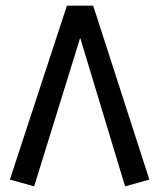

<svg xmlns="http://www.w3.org/2000/svg" viewBox="-20 -646 564 680"><path d="M423 14 264 -512 101 14 15 -10 217 -626H310L509 -10Z"/></svg>

Font: FiraGO
Style: Italic
Weight: 400
Italic angle: -8°
Designer: bBox Type GmbH
Foundry: bBox Type GmbH
Version: Version 1.001